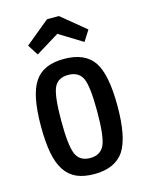

<svg xmlns="http://www.w3.org/2000/svg" viewBox="-115 -823 690 904"><g transform="rotate(-15 229.5 -371.0)"><path d="M46 -272Q46 -426 89 -488Q131 -551 232 -551Q334 -551 377 -488Q419 -425 419 -272Q419 -120 377 -55Q333 10 232 10Q181 10 146 -5.5Q111 -21 88.5 -55Q66 -89 56 -142.5Q46 -196 46 -272ZM145 -272Q145 -152 163 -110Q181 -68 232 -68Q283 -68 302 -110Q320 -152 320 -272Q320 -393 302 -433Q283 -473 232 -473Q181 -473 163 -433Q145 -393 145 -272ZM204 -752H262L380 -655L347 -603L233 -673L119 -603L86 -655Z"/></g></svg>

Font: Medium
Style: Regular
Weight: 500
Designer: Fernando Haro
Foundry: deFharo
Version: Version 1.787